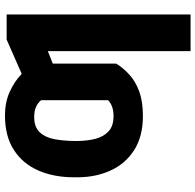

<svg xmlns="http://www.w3.org/2000/svg" viewBox="-27 -566 797 783"><g transform="rotate(-90 371.5 -174.5)"><path d="M289.1 -110Q310.9 -110 327.1 -115.7Q343.2 -121.4 354.5 -132V-307.2H503.7V-99.2Q485.3 -69.4 457.6 -44.6Q430 -19.7 389.3 -5Q348.5 9.8 290 9.8Q207.1 9.8 151.4 -25.5Q95.7 -60.8 67.9 -121.6Q40 -182.3 40 -257.4V-270.9Q40 -353.2 67.7 -416.7Q95.3 -480.1 151.4 -516.4Q207.5 -552.7 292 -552.7Q345.5 -552.7 387.5 -533.9Q429.4 -515 458.9 -487.2Q488.4 -459.4 503.7 -432.4V-276L354.5 -286.5V-405.3Q343 -418.8 326.6 -426.2Q310.2 -433.6 286.1 -433.6Q244.9 -433.6 223.9 -411.3Q202.8 -389.1 195.7 -352.1Q188.6 -315 188.1 -270.9V-257.4Q188.3 -217 197 -183.5Q205.8 -150.1 227.6 -130Q249.5 -110 289.1 -110ZM703.9 -545.9V204.1H554.5V-377.9L438.1 -331.8V-474L601.6 -545.9Z"/></g></svg>

Font: GitLab Sans
Style: Regular
Weight: 400
Designer: Rasmus Andersson
Foundry: Modifications by GitLab B.V., manufactured by rsms
Version: Version 4.000;git-c8fb6b7